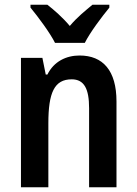

<svg xmlns="http://www.w3.org/2000/svg" viewBox="-20 -786 574 806"><path d="M211 -606H336C358 -650 407 -715 439 -754V-766H368C337 -740 305 -715 273 -677C243 -713 206 -745 179 -766H108V-754C141 -714 190 -648 211 -606ZM314 -553C258 -553 206 -528 179 -473H172L158 -543H68V0H183V-268C183 -397 208 -453 281 -453C334 -453 354 -412 354 -332V0H469V-360C469 -490 412 -553 314 -553Z"/></svg>

Font: Noto Sans Gujarati UI Condensed SemiBold
Style: Regular
Weight: 600
Width: 3
Designer: Jelle Bosma - Monotype Design Team, Universal Thirst
Foundry: Monotype Imaging Inc.
Version: Version 2.106